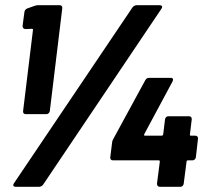

<svg xmlns="http://www.w3.org/2000/svg" viewBox="-20 -720 797 740"><path d="M79 -280H159C165 -280 171 -285 172 -292L220 -688C221 -695 217 -700 210 -700H127C122 -700 117 -699 112 -697L84 -687C78 -684 75 -680 74 -673L67 -620C67 -613 71 -608 78 -608L103 -609C106 -609 108 -607 107 -604L69 -292C68 -285 72 -280 79 -280ZM491 -692 34 -14C28 -5 32 0 41 0H130C136 0 142 -3 146 -8L602 -686C608 -695 604 -700 595 -700H507C501 -700 495 -697 491 -692ZM733 -197H716C713 -197 711 -199 712 -202L719 -260C720 -267 715 -272 709 -272H629C622 -272 617 -267 616 -260L609 -202C608 -199 606 -197 603 -197H538C535 -197 535 -200 536 -203L645 -406C649 -414 647 -420 638 -420H555C549 -420 544 -418 540 -411L417 -185C414 -179 412 -175 412 -170L405 -114C404 -107 408 -102 415 -102H592C595 -102 596 -100 596 -97L585 -12C585 -5 589 0 596 0H675C682 0 687 -5 688 -12L699 -97C699 -100 701 -102 704 -102H722C728 -102 734 -107 735 -114L743 -185C744 -192 740 -197 733 -197Z"/></svg>

Font: Barlow ExtraBold
Style: Italic
Weight: 800
Italic angle: -7°
Designer: Jeremy Tribby
Foundry: Tribby Type
Version: Version 1.422;hotconv 1.0.109;makeotfexe 2.5.65596